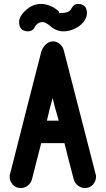

<svg xmlns="http://www.w3.org/2000/svg" viewBox="-20 -946 539 974"><path d="M281 -878Q281 -879 287.5 -880Q294 -881 302 -881Q314 -881 326 -886.5Q338 -892 344 -906Q356 -926 375 -926Q421 -926 421 -879Q421 -871 419 -863.5Q417 -856 412 -848H413Q396 -819 364.5 -803Q333 -787 303 -787Q265 -787 236 -813Q215 -831 199 -834Q184 -835 171.5 -826.5Q159 -818 153 -802Q141 -787 123 -787Q77 -787 77 -834Q77 -842 79 -849.5Q81 -857 86 -865Q102 -890 128.5 -908Q155 -926 188 -926Q209 -926 232 -917.5Q255 -909 278 -889ZM465 -63Q466 -60 466.5 -57Q467 -54 467 -49Q467 -27 451.5 -9.5Q436 8 410 8Q392 8 375.5 -4.5Q359 -17 354 -36L330 -128L307 -220H189Q178 -174 165.5 -128Q153 -82 142 -36Q137 -17 121 -4.5Q105 8 86 8Q60 8 44.5 -9.5Q29 -27 29 -49V-54Q29 -58 31 -63L110 -374L190 -686Q198 -708 214 -722Q230 -736 249 -736Q268 -736 283 -723Q298 -710 303 -693ZM278 -334 269 -365 262 -390Q259 -402 255 -416L247 -449Q239 -420 232 -393L218 -334Z"/></svg>

Font: VDS
Style: Bold
Weight: 700
Designer: artmaker
Foundry: artmaker
Version: Version 1.000 2009 initial release